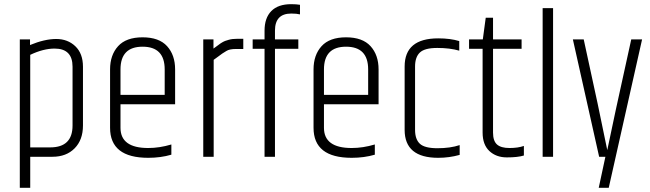

<svg xmlns="http://www.w3.org/2000/svg" viewBox="-20 -752 3120 921"><path d="M328 -432Q328 -519 242 -519Q188 -519 125 -489V-45H221Q328 -45 328 -150ZM124 -536Q194 -565 249.5 -565Q305 -565 341.5 -530Q378 -495 378 -432V-150Q378 -81 338 -40.5Q298 0 232 0H125V149H75V-563H124Z M508 -139V-419Q508 -488 546.5 -530.5Q585 -573 664 -573Q743 -573 781.5 -530.5Q820 -488 820 -419V-252H558V-139Q558 -42 691 -42Q745 -42 802 -59V-10Q751 5 691 5Q508 5 508 -139ZM558 -297H770V-419Q770 -528 664 -528Q558 -528 558 -419Z M1120 -566H1147V-517H1111Q1081 -517 1066 -507.5Q1051 -498 1046 -495Q1041 -492 1027 -481Q1013 -470 1005 -465V0H955V-563H1004V-519Q1020 -530 1028 -536.5Q1036 -543 1045.5 -548.5Q1055 -554 1061 -556Q1067 -558 1077 -561Q1094 -566 1120 -566Z M1249 -605Q1249 -666 1281.5 -699Q1314 -732 1377 -732Q1401 -732 1419 -729V-683Q1403 -687 1377 -687Q1299 -687 1299 -605V-563H1411V-518H1299V0H1249V-518H1192V-563H1249Z M1484 -139V-419Q1484 -488 1522.5 -530.5Q1561 -573 1640 -573Q1719 -573 1757.5 -530.5Q1796 -488 1796 -419V-252H1534V-139Q1534 -42 1667 -42Q1721 -42 1778 -59V-10Q1727 5 1667 5Q1484 5 1484 -139ZM1534 -297H1746V-419Q1746 -528 1640 -528Q1534 -528 1534 -419Z M1921 -433Q1921 -568 2082 -568Q2140 -568 2183 -555V-509Q2138 -522 2077.5 -522Q2017 -522 1994 -500Q1971 -478 1971 -433V-129Q1971 -84 1994 -62.5Q2017 -41 2078.5 -41Q2140 -41 2185 -56V-9Q2135 5 2082 5Q1921 5 1921 -129Z M2345 -667V-563H2482V-518H2345V-116Q2345 -76 2364 -59Q2383 -42 2424 -42Q2465 -42 2493 -52V-6Q2463 3 2411.5 3Q2360 3 2327.5 -27.5Q2295 -58 2295 -116V-518H2230V-563H2296L2310 -667Z M2583 -713H2633V0H2583Z M3008 -563H3060L2900 149H2852L2884 0H2854L2728 -563H2780L2847 -254L2893 -32Q2918 -156 3008 -563Z"/></svg>

Font: Khand Light
Style: Regular
Weight: 300
Designer: Devanagari: Sanchit Sawaria, Jyotish Sonowal; Latin: Satya Rajpurohit
Foundry: Indian Type Foundry
Version: Version 1.101;PS 1.0;hotconv 1.0.78;makeotf.lib2.5.61930; tt